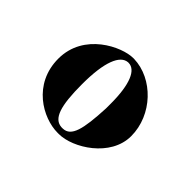

<svg xmlns="http://www.w3.org/2000/svg" viewBox="-76 -783 518 518"><g transform="rotate(45 182.5 -524.5)"><path d="M327 -515C327 -596 259 -666 185 -668H182C139 -668 40 -622 40 -524C40 -427 124 -381 180 -381H184H185C238 -381 327 -436 327 -515ZM226 -520C222 -436 213 -400 182 -399H177C146 -401 134 -437 134 -521C134 -606 152 -648 180 -650H182C209 -650 226 -612 226 -538C226 -532 226 -526 226 -520Z"/></g></svg>

Font: Purple Purse
Style: Regular
Weight: 400
Designer: Astigmatic (AOETI)
Foundry: Astigmatic (AOETI)
Version: Version 1.000